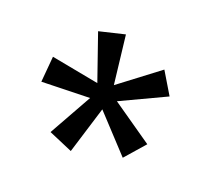

<svg xmlns="http://www.w3.org/2000/svg" viewBox="-77 -826 644 582"><g transform="rotate(-20 245.0 -535.0)"><path d="M228 -342 312 -355 270 -509 425 -468 438 -550 278 -558 365 -690 289 -728 233 -581 134 -702 75 -643 197 -546 49 -490 87 -415 220 -501Z"/></g></svg>

Font: Outfit
Style: Regular
Weight: 400
Designer: Rodrigo Fuenzalida
Foundry: fragTYPE
Version: Version 1.100;gftools[0.9.27]